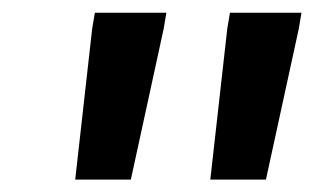

<svg xmlns="http://www.w3.org/2000/svg" viewBox="-20 -670 494 302"><path d="M98.3 -387.5 125 -625 129.2 -650H241.7L237.5 -625L185.8 -387.5ZM310.8 -387.5 337.5 -625 341.7 -650H454.2L450 -625L398.3 -387.5Z"/></svg>

Font: Familjen Grotesk SemiBold
Style: Italic
Weight: 600
Italic angle: -9.46201°
Designer: Anders Wikstroem, Jonas Baeckman, Matilda Gysing, Kristian Moeller
Foundry: Familjen STHLM AB
Version: Version 2.002